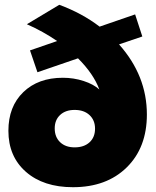

<svg xmlns="http://www.w3.org/2000/svg" viewBox="-20 -771 651 800"><path d="M573 -619 476 -586Q592 -456 592 -294Q592 -156 508 -73.5Q424 9 284 9Q161 9 88 -55Q15 -119 15 -226Q15 -327 77 -387Q139 -447 242 -447Q287 -447 328.5 -433.5Q370 -420 394 -398Q370 -463 305 -528L136 -470L105 -561L218 -600Q160 -640 92 -670L227 -751Q322 -716 395 -660L543 -711ZM291 -157Q330 -157 353 -178Q376 -199 376 -235Q376 -270 353 -291.5Q330 -313 291 -313Q253 -313 230.5 -292Q208 -271 208 -236Q208 -200 230.5 -178.5Q253 -157 291 -157Z"/></svg>

Font: Montserrat Extra Bold
Style: Regular
Weight: 800
Designer: Julieta Ulanovsky
Foundry: Julieta Ulanovsky
Version: Version 3.001;PS 003.001;hotconv 1.0.70;makeotf.lib2.5.58329